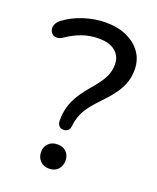

<svg xmlns="http://www.w3.org/2000/svg" viewBox="-135 -794 717 879"><g transform="rotate(20 223.5 -355.0)"><path d="M212 -186Q198 -186 190 -195Q182 -204 182 -221Q182 -255 190 -285Q198 -315 216.5 -345.5Q235 -376 266 -412Q290 -440 304.5 -462Q319 -484 325.5 -504.5Q332 -525 332 -547Q332 -587 303.5 -610.5Q275 -634 224 -634Q179 -634 141.5 -620.5Q104 -607 69 -583Q53 -572 39 -572Q25 -572 16.5 -580Q8 -588 5.5 -600Q3 -612 9 -625.5Q15 -639 30 -650Q70 -680 123 -697Q176 -714 228 -714Q287 -714 331 -694Q375 -674 400 -638.5Q425 -603 425 -555Q425 -523 416 -495Q407 -467 387 -438Q367 -409 333 -374Q302 -342 282.5 -315.5Q263 -289 254.5 -265Q246 -241 243 -213Q242 -201 234 -193.5Q226 -186 212 -186ZM211 4Q184 4 167.5 -13Q151 -30 151 -56Q151 -82 167.5 -98Q184 -114 211 -114Q238 -114 254 -98Q270 -82 270 -56Q270 -30 254 -13Q238 4 211 4Z"/></g></svg>

Font: Nunito Medium
Style: Regular
Weight: 500
Designer: Vernon Adams
Foundry: Vernon Adams
Version: Version 3.601